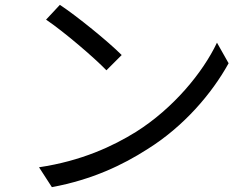

<svg xmlns="http://www.w3.org/2000/svg" viewBox="-20 -753 1040 792"><path d="M227 -733 170 -672C244 -622 369 -515 419 -463L482 -526C426 -582 298 -686 227 -733ZM141 -63 194 19C361 -12 487 -73 587 -137C738 -231 854 -367 923 -492L875 -577C817 -454 695 -306 541 -209C446 -150 316 -89 141 -63Z"/></svg>

Font: Noto Sans CJK SC Regular
Style: Regular
Weight: 400
Designer: Ryoko NISHIZUKA (kana & ideographs); Paul D. Hunt (Latin, Greek & Cyrillic); Wenlong ZHANG (bopomofo); Sandoll Communica
Foundry: Adobe Systems Incorporated
Version: Version 1.004;PS 1.004;hotconv 1.0.82;makeotf.lib2.5.63406